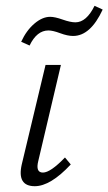

<svg xmlns="http://www.w3.org/2000/svg" viewBox="-20 -637 374 662"><path d="M82 -480 53 -493Q71 -532 98.5 -555.5Q126 -579 153 -579Q169 -579 196 -569.5Q223 -560 240 -560Q278 -560 306 -617L334 -604Q292 -513 232 -513Q213 -513 187.5 -522.5Q162 -532 147 -532Q107 -532 82 -480ZM100 5Q38 5 55 -70L137 -413H190L112 -82Q102 -42 128 -42Q154 -42 204 -94L224 -70Q154 5 100 5Z"/></svg>

Font: EauTestText Semilight
Style: Italic
Weight: 300
Italic angle: -12°
Designer: Christian Thalmann (Catharsis Fonts)
Version: Version 0.001;PS 000.001;hotconv 1.0.88;makeotf.lib2.5.64775